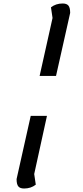

<svg xmlns="http://www.w3.org/2000/svg" viewBox="-20 -900 477 1100"><path d="M207 -465 281 -797 272 -858Q300 -880 339 -880Q362 -880 372 -868Q382 -856 382 -826L301 -465ZM118 180Q95 180 85 168Q75 156 75 126L156 -236H249L176 97L185 158Q157 180 118 180Z"/></svg>

Font: Lemonada Light
Style: Regular
Weight: 300
Designer: Mohamed Gaber (Arabic), Eduardo Tunni (Latin)
Foundry: Kief Type Foundry
Version: Version 4.004